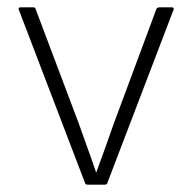

<svg xmlns="http://www.w3.org/2000/svg" viewBox="-20 -502 523 522"><path d="M218 0Q212 0 211 -5L31 -476Q29 -482 36 -482H71Q76 -482 77 -477L195 -164Q206 -132 218 -99.5Q230 -67 241 -34H242Q254 -67 266 -100Q278 -133 289 -165L405 -477Q407 -482 413 -482H447Q454 -482 452 -476L272 -5Q271 0 265 0Z"/></svg>

Font: Sofia Sans ExtraLight
Style: Regular
Weight: 250
Version: Version 4.100-B